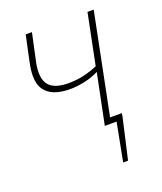

<svg xmlns="http://www.w3.org/2000/svg" viewBox="-124 -559 685 812"><g transform="rotate(-20 219.0 -153.0)"><path d="M290 172 323 0H280L286 -26H356L354 -12L312 172ZM270 0 316 -226Q287 -211 251.5 -203.5Q216 -196 186 -196Q147 -196 118 -206.5Q89 -217 72.5 -240.5Q56 -264 56 -302Q56 -328 64 -366L88 -478H116L92 -366Q88 -350 86 -335.5Q84 -321 84 -308Q84 -262 110.5 -242Q137 -222 188 -222Q226 -222 257.5 -229.5Q289 -237 320 -250L366 -478H394L298 0Z"/></g></svg>

Font: Source Sans 3 ExtraLight
Style: Italic
Weight: 250
Italic angle: -11°
Designer: Paul D. Hunt
Foundry: Adobe
Version: Version 3.046;hotconv 1.0.118;makeotfexe 2.5.65603